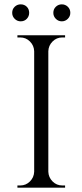

<svg xmlns="http://www.w3.org/2000/svg" viewBox="-20 -862 378 882"><path d="M202 -700V0H137V-700ZM140 -73V0H60V-10Q60 -10 66.5 -10Q73 -10 73 -10Q99 -10 117.5 -28.5Q136 -47 137 -73ZM140 -627H137Q136 -653 117.5 -671.5Q99 -690 73 -690Q73 -690 66.5 -690Q60 -690 60 -690V-700H140ZM199 -73H202Q203 -47 221.5 -28.5Q240 -10 266 -10Q266 -10 272 -10Q278 -10 279 -10V0H199ZM199 -627V-700H279V-690Q278 -690 272 -690Q266 -690 266 -690Q240 -690 221.5 -671.5Q203 -653 202 -627ZM75 -764Q59 -764 47.5 -775.5Q36 -787 36 -803Q36 -820 47.5 -831Q59 -842 75 -842Q92 -842 103 -831Q114 -820 114 -803Q114 -787 103 -775.5Q92 -764 75 -764ZM264 -764Q248 -764 236.5 -775.5Q225 -787 225 -803Q225 -820 236.5 -831Q248 -842 264 -842Q280 -842 291.5 -831Q303 -820 303 -803Q303 -787 291.5 -775.5Q280 -764 264 -764Z"/></svg>

Font: Cinzel
Style: Regular
Weight: 400
Designer: Natanael Gama
Version: Version 2.000